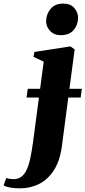

<svg xmlns="http://www.w3.org/2000/svg" viewBox="-146 -794 476 1070"><path d="M-35 255.5Q-63.5 255.5 -87.8 251.5Q-112 247.5 -126 239L-111 198Q-102.5 201 -91 202.8Q-79.5 204.5 -71 204.5Q-45.5 204.5 -27.8 191.5Q-10 178.5 2.2 153Q14.5 127.5 22.5 89.8Q30.5 52 37.5 2.5L71 -250.5H2L8.5 -299H77.5L97.5 -450.5L40.5 -477L46 -504.5L246 -535.5L270 -519L241 -299H310L303.5 -250.5H234.5L199 20.5Q188 102 154.8 154Q121.5 206 72.5 230.8Q23.5 255.5 -35 255.5ZM191.5 -598Q155 -598 132.8 -622.2Q110.5 -646.5 111 -677Q112 -716.5 136.5 -745.2Q161 -774 205.5 -774Q247.5 -774 268.5 -749Q289.5 -724 289 -695Q289 -656.5 265 -627.2Q241 -598 191.5 -598Z"/></svg>

Font: Merriweather 96pt Black
Style: Italic
Weight: 900
Italic angle: -7.8°
Version: Version 2.101